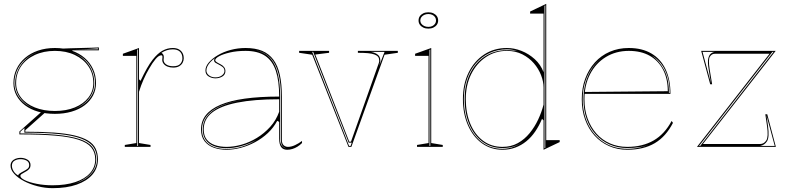

<svg xmlns="http://www.w3.org/2000/svg" viewBox="-20 -765 4121 1000"><path d="M254 215Q215 215 176 205Q137 195 105.5 178.5Q74 162 54.5 141Q35 120 35 98Q35 84 42.5 75Q50 66 62 61.5Q74 57 87 57Q107 57 123 66.5Q139 76 139 95Q139 106 133.5 113Q128 120 120.5 125Q113 130 105 134Q97 138 91.5 142Q86 146 86 151Q86 162 109.5 173.5Q133 185 171.5 192.5Q210 200 254 200Q322 200 372 183.5Q422 167 449 136.5Q476 106 476 65Q476 28 455.5 3Q435 -22 389.5 -37Q344 -52 268 -58.5Q192 -65 81 -65V-80L202 -188L214 -178L112 -87V-79Q197 -79 260.5 -74.5Q324 -70 368 -59.5Q412 -49 439 -32.5Q466 -16 478 8.5Q490 33 490 65Q490 111 461 144.5Q432 178 379.5 196.5Q327 215 254 215ZM266 -172Q218 -172 178.5 -183.5Q139 -195 110.5 -216.5Q82 -238 66 -267.5Q50 -297 50 -332Q50 -372 66 -405.5Q82 -439 110.5 -463.5Q139 -488 178.5 -501.5Q218 -515 266 -515Q314 -515 353 -501.5Q392 -488 420.5 -463.5Q449 -439 464.5 -405.5Q480 -372 480 -332Q480 -297 464.5 -267.5Q449 -238 420.5 -216.5Q392 -195 352.5 -183.5Q313 -172 266 -172ZM266 -187Q325 -187 370 -205.5Q415 -224 440.5 -257Q466 -290 466 -332Q466 -382 440.5 -419.5Q415 -457 370 -478.5Q325 -500 266 -500Q207 -500 161 -478.5Q115 -457 89.5 -419.5Q64 -382 64 -332Q64 -290 89.5 -257Q115 -224 161 -205.5Q207 -187 266 -187ZM357 -490 308 -512Q327 -513 345.5 -513.5Q364 -514 383 -514.5Q402 -515 420.5 -515.5Q439 -516 457.5 -516.5Q476 -517 495 -518V-503H357ZM75 149Q75 144 82 139Q89 134 106 125Q116 120 124 113.5Q132 107 132 95Q132 79 118.5 71.5Q105 64 87 64Q69 64 55.5 72Q42 80 42 98Q42 105 44 111.5Q46 118 50 125Q54 132 60 138Q66 144 75 149ZM364 193Q392 185 414 172.5Q436 160 452 143.5Q468 127 476.5 107.5Q485 88 485 65Q485 26 465.5 -0.5Q446 -27 402 -43.5Q358 -60 285.5 -67Q213 -74 107 -74V-98L86 -79V-70Q197 -70 273 -63Q349 -56 395 -40.5Q441 -25 461 1Q481 27 481 65Q481 111 449 143.5Q417 176 364 193ZM177 -192Q122 -210 90.5 -247.5Q59 -285 59 -332Q59 -369 74.5 -402Q90 -435 120 -461Q150 -487 195 -500Q160 -490 134 -473Q108 -456 90.5 -434Q73 -412 64 -386Q55 -360 55 -332Q55 -308 63.5 -286.5Q72 -265 88 -246.5Q104 -228 126.5 -214.5Q149 -201 177 -192ZM352 -192Q381 -201 403.5 -214.5Q426 -228 442 -246.5Q458 -265 466.5 -286.5Q475 -308 475 -332Q475 -360 466.5 -385.5Q458 -411 441.5 -433Q425 -455 399.5 -471.5Q374 -488 340 -498Q384 -485 413 -459.5Q442 -434 456.5 -401.5Q471 -369 471 -332Q471 -285 439.5 -247.5Q408 -210 352 -192ZM364 -508H490V-513Q465 -511 432 -509.5Q399 -508 364 -508Z M630 0V-10L690 -20V-474H620V-485L704 -515V-352L712 -344Q729 -380 744.5 -407.5Q760 -435 775 -454Q801 -487 826.5 -501Q852 -515 880 -515Q898 -515 910.5 -508.5Q923 -502 930 -490Q937 -478 937 -461Q937 -449 931 -438Q925 -427 913 -420Q901 -413 882 -413Q866 -413 853 -418Q840 -423 832.5 -432.5Q825 -442 825 -453Q825 -457 825.5 -459.5Q826 -462 826 -465Q826 -468 826 -470Q826 -477 820 -477Q807 -477 790.5 -457.5Q774 -438 757 -408Q742 -383 728 -351.5Q714 -320 704 -287V-20L764 -10V0ZM699 -508 695 -506V-5H699ZM880 -508Q864 -508 849.5 -503.5Q835 -499 821 -490Q827 -486 830 -481Q833 -476 833 -470Q833 -468 833 -465Q833 -462 832.5 -459Q832 -456 832 -453Q832 -439 845.5 -429.5Q859 -420 882 -420Q908 -420 919 -432.5Q930 -445 930 -461Q930 -484 917 -496Q904 -508 880 -508Z M1259 -515Q1310 -515 1345.5 -500Q1381 -485 1404 -454Q1427 -423 1437.5 -375Q1448 -327 1448 -262V-37Q1448 -17 1457.5 -8.5Q1467 0 1480 0Q1497 0 1516.5 -9Q1536 -18 1553 -31V-20Q1542 -9 1529 -1Q1516 7 1502.5 11Q1489 15 1476 15Q1454 15 1444 0.5Q1434 -14 1434 -43Q1434 -76 1434 -91.5Q1434 -107 1434 -114.5Q1434 -122 1434 -130L1424 -136Q1405 -100 1375 -72Q1345 -44 1308.5 -24.5Q1272 -5 1233.5 5Q1195 15 1160 15Q1124 15 1094 4.5Q1064 -6 1045.5 -29.5Q1027 -53 1027 -91Q1027 -176 1128 -219Q1229 -262 1434 -262Q1434 -344 1416.5 -396.5Q1399 -449 1360.5 -474.5Q1322 -500 1259 -500Q1213 -500 1177 -491.5Q1141 -483 1121 -472Q1101 -461 1101 -451Q1101 -447 1107 -442.5Q1113 -438 1129 -430Q1154 -417 1154 -395Q1154 -376 1138 -366.5Q1122 -357 1102 -357Q1083 -357 1066.5 -367Q1050 -377 1050 -398Q1050 -419 1067.5 -439.5Q1085 -460 1114.5 -477.5Q1144 -495 1181.5 -505Q1219 -515 1259 -515ZM1434 -248Q1303 -248 1215.5 -230.5Q1128 -213 1084.5 -178.5Q1041 -144 1041 -91Q1041 -58 1057 -38Q1073 -18 1100 -9Q1127 0 1160 0Q1197 0 1238 -11.5Q1279 -23 1317.5 -46.5Q1356 -70 1387 -104Q1418 -138 1434 -183ZM1160 11Q1201 11 1241 -1.5Q1281 -14 1315 -36Q1277 -15 1236.5 -4Q1196 7 1160 7Q1121 7 1093 -4.5Q1065 -16 1050.5 -38Q1036 -60 1036 -91Q1036 -157 1103 -198Q1170 -239 1294 -249Q1167 -239 1099.5 -198Q1032 -157 1032 -91Q1032 -58 1047 -35.5Q1062 -13 1091 -1Q1120 11 1160 11ZM1306 -504Q1332 -499 1353 -488.5Q1374 -478 1390 -459Q1415 -430 1427 -380.5Q1439 -331 1439 -262V-37Q1439 -28 1441 -20.5Q1443 -13 1447 -7.5Q1451 -2 1457 2Q1459 4 1462 5.5Q1465 7 1469 8Q1454 1 1448.5 -9Q1443 -19 1443 -37V-262Q1443 -332 1430.5 -381Q1418 -430 1392 -460Q1381 -472 1368 -481Q1355 -490 1339.5 -495.5Q1324 -501 1306 -504ZM1102 -362Q1122 -362 1135.5 -372Q1149 -382 1149 -395Q1149 -409 1139 -416.5Q1129 -424 1117 -430Q1110 -433 1102.5 -438Q1095 -443 1095 -451Q1095 -457 1100 -462Q1086 -453 1076 -442Q1066 -431 1060.5 -420Q1055 -409 1055 -398Q1055 -383 1068.5 -372.5Q1082 -362 1102 -362Z M1795 0 1606 -480 1538 -490V-500H1694V-490L1622 -481L1799 -27H1808L1953 -437Q1954 -439 1954.5 -442.5Q1955 -446 1955 -449Q1955 -461 1949.5 -468.5Q1944 -476 1931 -481Q1918 -486 1896.5 -488Q1875 -490 1844 -490V-500H2052V-490L1983 -480L1810 0ZM1798 -5H1806L1812 -22H1796L1611 -495H1606ZM1912 -495Q1928 -492 1939 -486Q1950 -480 1955.5 -471Q1961 -462 1961 -449Q1961 -444 1959 -436.5Q1957 -429 1954 -420L1983 -495Z M2211 -616Q2196 -616 2184.5 -621.5Q2173 -627 2166.5 -636.5Q2160 -646 2160 -658Q2160 -671 2166.5 -680.5Q2173 -690 2184.5 -695.5Q2196 -701 2211 -701Q2226 -701 2237.5 -695.5Q2249 -690 2255.5 -680.5Q2262 -671 2262 -658Q2262 -646 2255.5 -636.5Q2249 -627 2237.5 -621.5Q2226 -616 2211 -616ZM2152 0V-10L2212 -20V-474H2142V-485L2226 -515V-20L2286 -10V0ZM2217 -5H2221V-507L2217 -505ZM2211 -625Q2223 -625 2232 -629.5Q2241 -634 2246 -641.5Q2251 -649 2251 -658Q2251 -668 2246 -675.5Q2241 -683 2232 -687.5Q2223 -692 2211 -692Q2199 -692 2189.5 -687.5Q2180 -683 2174.5 -675.5Q2169 -668 2169 -658Q2169 -649 2174.5 -641.5Q2180 -634 2189.5 -629.5Q2199 -625 2211 -625Z M2597 15Q2537 15 2490.5 -18.5Q2444 -52 2417.5 -112Q2391 -172 2391 -249Q2391 -327 2420.5 -387Q2450 -447 2501.5 -481Q2553 -515 2620 -515Q2658 -515 2696 -500Q2734 -485 2765 -457Q2796 -429 2811 -389V-694H2741V-705L2825 -745V-35H2895V-25L2811 15V-138L2803 -146Q2788 -110 2767.5 -80Q2747 -50 2721 -29Q2695 -8 2664 3.5Q2633 15 2597 15ZM2597 10Q2630 10 2658 -1.5Q2686 -13 2708 -29Q2680 -10 2654.5 -2Q2629 6 2597 6Q2538 6 2493.5 -26.5Q2449 -59 2424.5 -117Q2400 -175 2400 -249Q2400 -324 2428 -381.5Q2456 -439 2506 -471.5Q2556 -504 2620 -504Q2636 -504 2650.5 -502.5Q2665 -501 2676 -498Q2651 -508 2620 -508Q2571 -508 2530 -489Q2489 -470 2459 -435.5Q2429 -401 2412.5 -353.5Q2396 -306 2396 -249Q2396 -173 2421.5 -114.5Q2447 -56 2492 -23Q2537 10 2597 10ZM2597 0Q2642 0 2677 -19.5Q2712 -39 2738.5 -71.5Q2765 -104 2783 -142.5Q2801 -181 2811 -220V-310Q2811 -340 2798 -373.5Q2785 -407 2760.5 -435.5Q2736 -464 2700.5 -482Q2665 -500 2620 -500Q2559 -500 2510.5 -467.5Q2462 -435 2434 -378.5Q2406 -322 2406 -249Q2406 -177 2429.5 -120.5Q2453 -64 2496 -32Q2539 0 2597 0ZM2816 7 2820 5V-737L2816 -735Z M3255 -515Q3324 -515 3372.5 -486.5Q3421 -458 3446.5 -404.5Q3472 -351 3472 -276H3024V-286L3458 -290Q3458 -355 3433.5 -402Q3409 -449 3364 -474.5Q3319 -500 3255 -500Q3188 -500 3135.5 -468Q3083 -436 3053.5 -379Q3024 -322 3024 -248Q3024 -193 3040.5 -147.5Q3057 -102 3086.5 -69Q3116 -36 3157 -18Q3198 0 3247 0Q3287 0 3321.5 -8.5Q3356 -17 3384.5 -33.5Q3413 -50 3436.5 -75.5Q3460 -101 3478 -135L3485 -125Q3467 -90 3443.5 -63.5Q3420 -37 3390.5 -19.5Q3361 -2 3325 6.5Q3289 15 3247 15Q3195 15 3151.5 -4.5Q3108 -24 3076.5 -59Q3045 -94 3027.5 -142Q3010 -190 3010 -248Q3010 -307 3028 -355.5Q3046 -404 3078.5 -440Q3111 -476 3156 -495.5Q3201 -515 3255 -515ZM3015 -248Q3015 -173 3044.5 -114.5Q3074 -56 3126 -23Q3178 10 3247 10Q3280 10 3309 4Q3338 -2 3358 -12Q3339 -3 3310.5 1.5Q3282 6 3247 6Q3197 6 3155 -12.5Q3113 -31 3082.5 -65Q3052 -99 3035.5 -145.5Q3019 -192 3019 -248Q3019 -325 3050 -385Q3081 -445 3135 -476Q3098 -455 3071 -421Q3044 -387 3029.5 -343.5Q3015 -300 3015 -248ZM3464 -281H3468Q3468 -331 3456 -368.5Q3444 -406 3423.5 -432.5Q3403 -459 3375 -476Q3414 -448 3439 -401Q3464 -354 3464 -281Z M3610 0 3988 -485H3703Q3687 -485 3677.5 -470Q3668 -455 3676 -405L3689 -326H3679L3632 -500H4020L3641 -15H3939Q3959 -15 3971 -33.5Q3983 -52 3975 -108L3966 -170H3976L4021 0ZM3683 -331 3671 -404Q3665 -439 3668.5 -458Q3672 -477 3681.5 -485Q3691 -493 3703 -495H3639ZM3621 -5H3627L4009 -495H4003ZM3939 -5H4015L3972 -165L3980 -109Q3988 -50 3975 -29.5Q3962 -9 3939 -5Z"/></svg>

Font: Kalnia Glaze Thin
Style: Regular
Weight: 100
Version: Version 1.110